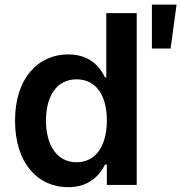

<svg xmlns="http://www.w3.org/2000/svg" viewBox="-20 -783 768 813"><path d="M623.2 -577.4H702.4L727.6 -763.5H623.2ZM268.5 9.6C362.2 9.6 404.5 -46.2 424.7 -85.9H432.5V0H558.9V-727.3H430V-455.3H424.7C405.2 -494.7 365.1 -552.6 268.8 -552.6C142.8 -552.6 43.7 -453.8 43.7 -272C43.7 -92.3 139.9 9.6 268.5 9.6ZM304.3 -95.9C219.5 -95.9 174.7 -170.5 174.7 -272.7C174.7 -374.3 218.8 -447.1 304.3 -447.1C387.1 -447.1 432.5 -378.6 432.5 -272.7C432.5 -166.9 386.4 -95.9 304.3 -95.9Z"/></svg>

Font: TID UI Semi Bold
Style: Regular
Weight: 600
Designer: The TID Project Authors
Foundry: Bakken & Bæck
Version: Version 1.001;hotconv 1.0.109;makeotfexe 2.5.65596